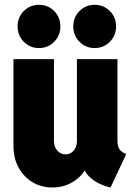

<svg xmlns="http://www.w3.org/2000/svg" viewBox="-20 -788 575 815"><path d="M203.1 7.8Q154.8 7.8 117.4 -14.9Q80.1 -37.6 58.6 -77.4Q37.1 -117.2 37.1 -168.9V-537.1H209V-190.4Q209 -165 223.1 -148.9Q237.3 -132.8 257.8 -132.8Q272.5 -132.8 283.4 -140.4Q294.4 -147.9 300.5 -160.9Q306.6 -173.8 306.6 -189.5V-537.1H478.5V-193.4Q478.5 -168.5 486.1 -156Q493.7 -143.6 515.6 -133.8L449.2 7.8Q398.9 -3.4 365.5 -32.2Q332 -61 331.1 -99.6L363.3 -63.5H303.7L358.4 -107.4Q344.7 -55.7 301.5 -23.9Q258.3 7.8 203.1 7.8ZM381.8 -584Q343.8 -584 317.4 -610.6Q291 -637.2 291 -675.8Q291 -714.8 317.4 -741.2Q343.8 -767.6 381.8 -767.6Q419.9 -767.6 446.3 -741.2Q472.7 -714.8 472.7 -675.8Q472.7 -637.2 446.3 -610.6Q419.9 -584 381.8 -584ZM145.5 -584Q107.4 -584 81.1 -610.6Q54.7 -637.2 54.7 -675.8Q54.7 -714.8 81.1 -741.2Q107.4 -767.6 145.5 -767.6Q183.6 -767.6 210 -741.2Q236.3 -714.8 236.3 -675.8Q236.3 -637.2 210 -610.6Q183.6 -584 145.5 -584Z"/></svg>

Font: Reddit Sans Condensed Black
Style: Regular
Weight: 900
Designer: Stephen Hutchings
Foundry: Reddit
Version: Version 1.014